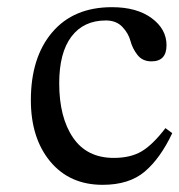

<svg xmlns="http://www.w3.org/2000/svg" viewBox="-20 -505 500 535"><path d="M441 -148 460 -134Q427 -64 383.5 -27Q340 10 266 10Q174 10 120 -55Q66 -120 66 -226Q66 -345 125.5 -415Q185 -485 292 -485Q361 -485 402.5 -454.5Q444 -424 444 -379Q444 -334 402 -334Q377 -334 363 -352Q349 -370 343.5 -391Q338 -412 321 -430Q304 -448 275 -448Q213 -448 179 -403Q145 -358 145 -273Q145 -178 183.5 -121.5Q222 -65 297 -65Q344 -65 375 -83.5Q406 -102 441 -148Z"/></svg>

Font: myMathFont
Style: Regular
Weight: 400
Designer: Ross Mills, John Hudson & Paul Hanslow, Tiro Typeworks Ltd; with prior portions MicroPress Inc., and Coen Hoffman. Math 
Foundry: Tiro Typeworks Ltd
Version: Version 2.13 b171